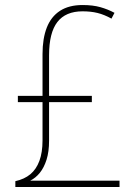

<svg xmlns="http://www.w3.org/2000/svg" viewBox="-20 -743 543 763"><path d="M308 -723Q349 -723 379 -714.5Q409 -706 435 -692L423 -669Q394 -685 367.5 -691.5Q341 -698 308 -698Q241 -698 208 -655.5Q175 -613 175 -523V-362H345V-337H175V-184Q175 -140 165 -108.5Q155 -77 138.5 -56.5Q122 -36 100 -25H455V0H41V-23Q77 -31 100.5 -50.5Q124 -70 136.5 -103.5Q149 -137 149 -185V-337H51V-362H149V-528Q149 -590 166 -633.5Q183 -677 218.5 -700Q254 -723 308 -723Z"/></svg>

Font: Noto Sans Khmer SemiCondensed Thin
Style: Regular
Weight: 250
Width: 4
Designer: Danh Hong and the Monotype Design Team
Foundry: Monotype Imaging Inc.
Version: Version 2.004